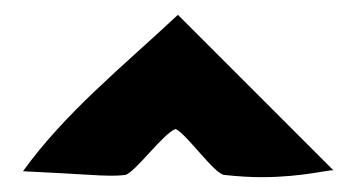

<svg xmlns="http://www.w3.org/2000/svg" viewBox="-20 -709 480 259"><path d="M149 -473C162 -476 201 -530 217 -535C233 -527 270 -473 283 -473C301 -471 318 -470 333 -470C389 -470 426 -481 430 -479L220 -689C144 -618 68 -557 11 -478C94 -474 112 -472 128 -472C134 -472 140 -472 149 -473Z"/></svg>

Font: HEYCLAY
Style: Regular
Weight: 400
Designer: Marcelo Magalhaes
Foundry: Marcelo Magalhães
Version: Version 1.300;hotconv 1.0.109;makeotfexe 2.5.65596